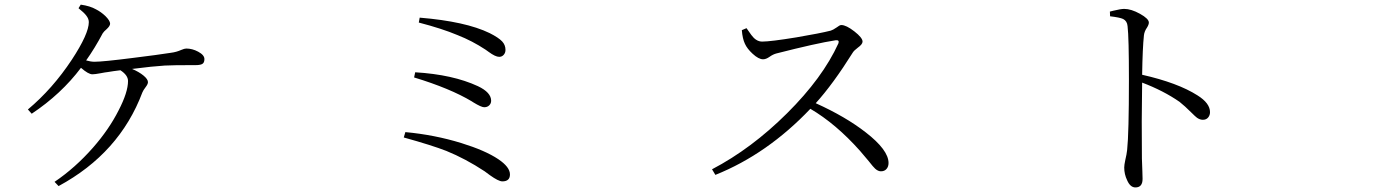

<svg xmlns="http://www.w3.org/2000/svg" viewBox="-20 -779 6040 837"><path d="M235.4 32.2 217.8 13.7Q307.6 -46.9 385.7 -135.7Q455.1 -214.8 497.1 -297.9Q538.1 -377 538.1 -425.8Q538.1 -451.2 504.9 -472.7Q494.1 -471.7 474.6 -468.8Q457 -465.8 449.2 -464.8Q439.5 -463.9 419.9 -460Q393.6 -455.1 382.8 -455.1Q365.2 -455.1 333 -483.4Q247.1 -369.1 118.2 -283.2L101.6 -301.8Q209 -391.6 293 -518.6Q367.2 -631.8 367.2 -682.6Q367.2 -697.3 355.5 -711.9Q346.7 -723.6 322.3 -743.2L332 -758.8Q373 -752.9 398.4 -738.3Q419.9 -727.5 439.5 -709Q460 -688.5 460 -675.8Q460 -666 445.3 -652.3Q432.6 -641.6 427.7 -633.8Q393.6 -569.3 355.5 -515.6Q376 -509.8 391.6 -509.8Q428.7 -509.8 558.6 -526.4Q668.9 -540 724.6 -548.8Q749 -551.8 770.5 -561.5Q784.2 -567.4 792 -567.4Q818.4 -567.4 843.8 -553.7Q871.1 -539.1 871.1 -521.5Q871.1 -507.8 864.3 -502Q856.4 -495.1 833 -495.1Q828.1 -495.1 814.5 -495.1Q735.4 -495.1 698.2 -493.2Q647.5 -490.2 555.7 -478.5Q585.9 -465.8 605.5 -449.7Q625 -433.6 625 -420.9Q625 -412.1 614.7 -398.9Q604.5 -385.7 600.6 -376Q501 -111.3 235.4 32.2Z M2169.9 11.7Q2153.3 11.7 2115.2 -15.6Q2100.6 -26.4 2092.8 -32.2Q2009.8 -86.9 1925.8 -121.1Q1863.3 -145.5 1740.2 -179.7L1747.1 -203.1Q1874 -191.4 1991.2 -155.3Q2095.7 -123 2152.3 -85Q2203.1 -50.8 2203.1 -18.6Q2203.1 11.7 2169.9 11.7ZM2090.8 -311.5Q2078.1 -311.5 2043 -333Q2039.1 -335.9 2037.1 -336.9Q1942.4 -393.6 1785.2 -441.4L1790 -463.9Q1954.1 -454.1 2063.5 -403.3Q2121.1 -376 2121.1 -339.8Q2121.1 -328.1 2112.8 -319.8Q2104.5 -311.5 2090.8 -311.5ZM2156.2 -531.2Q2139.6 -531.2 2110.4 -552.7Q2101.6 -559.6 2096.7 -562.5Q2039.1 -600.6 1974.6 -626Q1907.2 -654.3 1805.7 -680.7L1809.6 -702.1Q2009.8 -685.5 2114.3 -634.8Q2153.3 -615.2 2168.9 -598.6Q2183.6 -583 2183.6 -561.5Q2183.6 -548.8 2175.8 -540Q2168 -531.2 2156.2 -531.2Z M3098.6 -16.6 3084 -41Q3255.9 -130.9 3411.1 -285.2Q3566.4 -439.5 3634.8 -589.8Q3640.6 -605.5 3623 -603.5Q3540 -590.8 3364.3 -545.9Q3349.6 -542 3334.5 -531.2Q3319.3 -520.5 3306.6 -520.5Q3287.1 -520.5 3260.7 -544.9Q3237.3 -566.4 3227.5 -587.9Q3216.8 -610.4 3213.9 -647.5L3234.4 -656.2Q3236.3 -653.3 3241.2 -646.5Q3256.8 -623 3266.6 -613.3Q3283.2 -597.7 3301.8 -597.7Q3338.9 -597.7 3452.1 -616.2Q3555.7 -633.8 3601.6 -645.5Q3611.3 -648.4 3627 -659.2Q3640.6 -669.9 3647.5 -669.9Q3668.9 -669.9 3704.6 -642.1Q3740.2 -614.3 3740.2 -597.7Q3740.2 -585.9 3719.7 -571.3Q3703.1 -558.6 3698.2 -550.8Q3611.3 -412.1 3536.1 -329.1Q3666 -270.5 3753.9 -202.1Q3853.5 -125 3853.5 -68.4Q3853.5 -52.7 3844.7 -42.5Q3835.9 -32.2 3820.3 -32.2Q3807.6 -32.2 3794.9 -43.9Q3787.1 -50.8 3766.6 -77.1Q3744.1 -104.5 3728.5 -122.1Q3624 -239.3 3512.7 -304.7Q3325.2 -107.4 3098.6 -16.6Z M4929.7 38.1Q4907.2 38.1 4893.6 6.8Q4880.9 -19.5 4880.9 -48.8Q4880.9 -59.6 4885.7 -82Q4891.6 -106.4 4893.6 -125Q4901.4 -197.3 4901.4 -431.6Q4901.4 -616.2 4895.5 -665Q4893.6 -687.5 4876 -696.3Q4861.3 -703.1 4819.3 -708L4818.4 -728.5Q4824.2 -729.5 4834 -732.4Q4866.2 -740.2 4880.9 -740.2Q4911.1 -740.2 4949.7 -718.8Q4988.3 -697.3 4988.3 -680.7Q4988.3 -671.9 4980.5 -659.2Q4968.8 -642.6 4966.8 -625Q4960.9 -570.3 4959 -453.1Q5114.3 -418 5200.2 -363.3Q5254.9 -329.1 5254.9 -290Q5254.9 -276.4 5246.6 -266.6Q5238.3 -256.8 5223.6 -256.8Q5210.9 -256.8 5198.2 -265.6Q5191.4 -270.5 5173.8 -288.1Q5145.5 -316.4 5122.1 -335Q5051.8 -383.8 4959 -418.9Q4956.1 -248 4958 -87.9Q4959 -65.4 4960 -32.2Q4960.9 -6.8 4960.9 1Q4960.9 38.1 4929.7 38.1Z"/></svg>

Font: Bpmf GenYo Min R
Style: R
Weight: 400
Foundry: But Ko
Version: Version 1.320